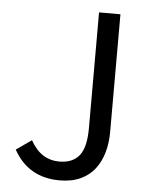

<svg xmlns="http://www.w3.org/2000/svg" viewBox="-50 -697 580 751"><g transform="rotate(5 240.0 -322.0)"><path d="M90.8 -134.8Q112.8 -96.2 140.9 -78.6Q168.9 -61 203.6 -61Q256.8 -61 282.7 -93.5Q308.6 -126 308.6 -201.2V-655.8H392.6V-192.9Q392.6 -150.9 382.1 -113.5Q371.6 -76.2 350.1 -48.1Q328.6 -20 294.2 -3.9Q259.8 12.2 211.9 12.2Q88.9 12.2 30.8 -92.8Z"/></g></svg>

Font: Pyidaungsu Numbers
Style: Regular
Weight: 400
Designer: Sun Tun
Foundry: MCF
Version: Version 2.053; ttfautohint (v1.8.2)